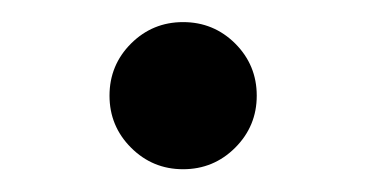

<svg xmlns="http://www.w3.org/2000/svg" viewBox="-20 -572 328 172"><path d="M144 -420.4Q116.7 -420.4 97.4 -439.7Q78.1 -459 78.1 -486.3Q78.1 -513.7 97.4 -533Q116.7 -552.2 144 -552.2Q171.4 -552.2 190.7 -533Q210 -513.7 210 -486.3Q210 -459 190.7 -439.7Q171.4 -420.4 144 -420.4Z"/></svg>

Font: Inter
Style: Regular
Weight: 400
Designer: Rasmus Andersson
Foundry: rsms
Version: Version 4.001;git-9221beed3